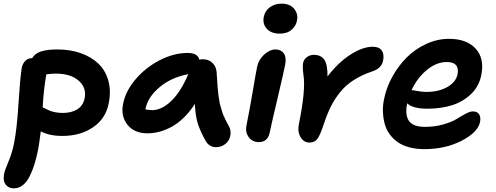

<svg xmlns="http://www.w3.org/2000/svg" viewBox="-47 -763 2696 1044"><path d="M27.8 261.2Q0 261.2 -15.9 241Q-31.7 220.7 -24.9 183.1Q-21 162.6 -1.2 116.2Q18.6 69.8 28.8 19Q44.9 -60.5 53.2 -195.1Q61.5 -329.6 70.8 -391.1Q74.7 -415 89.4 -430.9Q104 -446.8 127.9 -446.8Q142.6 -472.2 175.8 -483.2Q209 -494.1 265.1 -494.1Q335.4 -494.1 393.1 -473.6Q450.7 -453.1 489 -416Q527.3 -378.9 542.5 -323Q557.6 -267.1 543.9 -200.2Q527.8 -117.7 458.7 -70.8Q389.6 -23.9 292 -23.9Q220.7 -23.9 174.8 -48.8Q166.5 16.1 161.1 45.9Q151.9 92.8 140.9 128.7Q129.9 164.6 114 196Q98.1 227.5 76.4 244.4Q54.7 261.2 27.8 261.2ZM255.9 -362.8Q235.4 -362.8 205.1 -358.9Q190.4 -279.8 185.1 -179.2Q189.9 -177.2 203.1 -170.7Q216.3 -164.1 225.8 -160.2Q235.4 -156.2 253.9 -152.6Q272.5 -148.9 293.9 -148.9Q341.8 -148.9 373.3 -168.5Q404.8 -188 413.1 -228Q424.8 -285.6 381.1 -324.2Q337.4 -362.8 255.9 -362.8Z M754.9 -38.1Q682.1 -38.1 645.3 -85.7Q608.4 -133.3 622.6 -199.2Q635.7 -267.6 689.9 -331.5Q744.1 -395.5 821 -435.3Q897.9 -475.1 973.6 -475.1Q1028.3 -475.1 1036.6 -439Q1048.3 -440.9 1054.7 -440.9Q1087.9 -440.9 1108.2 -421.1Q1128.4 -401.4 1130.9 -370.1Q1131.3 -365.2 1133.1 -336.7Q1134.8 -308.1 1135.3 -303.5Q1135.7 -298.8 1137.7 -274.7Q1139.6 -250.5 1140.9 -244.4Q1142.1 -238.3 1145 -218Q1147.9 -197.8 1150.9 -189.2Q1153.8 -180.7 1158.4 -163.6Q1163.1 -146.5 1168.2 -135.3Q1173.3 -124 1180.4 -109.1Q1187.5 -94.2 1195.8 -80.1Q1206.5 -63 1206.8 -42.2Q1207 -21.5 1198.2 -4.2Q1189.5 13.2 1170.7 25.1Q1151.9 37.1 1127.9 37.1Q1092.3 37.1 1072.8 5.9Q1043.9 -44.9 1029.5 -88.4Q1015.1 -131.8 1012.7 -198.2Q985.4 -155.3 952.4 -123.3Q919.4 -91.3 885.7 -73.2Q852.1 -55.2 819.6 -46.6Q787.1 -38.1 754.9 -38.1ZM743.7 -169.9V-168.9Q757.8 -164.1 780.8 -164.1Q832.5 -164.1 885 -214.8Q937.5 -265.6 976.6 -359.9Q883.8 -341.8 820.3 -288.6Q756.8 -235.4 743.7 -169.9Z M1474.1 -580.1Q1428.2 -580.1 1404.1 -606.2Q1379.9 -632.3 1387.2 -670.9Q1393.6 -704.1 1420.4 -723.6Q1447.3 -743.2 1483.9 -743.2Q1530.3 -743.2 1552.7 -714.8Q1575.2 -686.5 1567.9 -651.9Q1563 -622.6 1538.8 -601.3Q1514.6 -580.1 1474.1 -580.1ZM1360.8 9.8Q1325.2 9.8 1305.4 -17.3Q1285.6 -44.4 1293 -80.1Q1312.5 -177.7 1328.1 -270.8Q1343.8 -363.8 1351.1 -399.9Q1358.4 -437.5 1388.9 -465.8Q1419.4 -494.1 1451.2 -494.1Q1481 -494.1 1496.1 -472.9Q1511.2 -451.7 1503.9 -413.1Q1497.6 -377.9 1461.9 -227.5Q1426.3 -77.1 1419.9 -43.9Q1409.2 9.8 1360.8 9.8Z M1635.3 12.2Q1605 12.2 1587.4 -17.3Q1569.8 -46.9 1578.1 -87.9Q1616.2 -274.4 1603 -356Q1597.2 -396 1601.1 -420.9Q1605.5 -440.4 1621.8 -452.6Q1638.2 -464.8 1659.2 -464.8Q1698.2 -464.8 1716.3 -438.5Q1734.4 -412.1 1733.9 -347.2Q1792.5 -423.8 1858.9 -466.3Q1925.3 -508.8 1980 -508.8Q2014.6 -508.8 2028.8 -488.5Q2043 -468.3 2036.1 -433.1Q2027.8 -391.6 1978 -375Q1919.9 -355.5 1876.5 -327.6Q1833 -299.8 1802.5 -262Q1772 -224.1 1751.2 -182.1Q1730.5 -140.1 1711.9 -83Q1692.9 -25.9 1678 -6.8Q1663.1 12.2 1635.3 12.2Z M2259.8 47.9Q2214.8 47.9 2177.7 37.8Q2140.6 27.8 2115 9.5Q2089.4 -8.8 2071 -34.2Q2052.7 -59.6 2044.7 -90.1Q2036.6 -120.6 2035.2 -155.3Q2033.7 -189.9 2042 -227.1Q2054.2 -287.6 2086.2 -345.7Q2118.2 -403.8 2163.6 -449.7Q2209 -495.6 2269.8 -523.7Q2330.6 -551.8 2395 -551.8Q2490.7 -551.8 2539.6 -498.3Q2588.4 -444.8 2569.8 -354Q2557.6 -292.5 2513.2 -250.5Q2468.8 -208.5 2408.9 -190.2Q2349.1 -171.9 2276.9 -171.9Q2197.8 -171.9 2167 -201.2Q2154.3 -138.7 2176.3 -106Q2198.2 -73.2 2263.7 -73.2Q2317.4 -73.2 2363.3 -86.4Q2409.2 -99.6 2434.3 -115.2Q2459.5 -130.9 2483.9 -144Q2508.3 -157.2 2523.9 -157.2Q2548.3 -157.2 2558.3 -141.4Q2568.4 -125.5 2563 -99.1Q2551.8 -43.9 2463.6 2Q2375.5 47.9 2259.8 47.9ZM2190.9 -272.9Q2197.3 -272.9 2222.7 -268.1Q2248 -263.2 2271 -263.2Q2338.4 -263.2 2385 -289.6Q2431.6 -315.9 2440.9 -358.9Q2453.1 -425.8 2382.8 -425.8Q2326.2 -425.8 2273.7 -382.3Q2221.2 -338.9 2190.9 -272.9Z"/></svg>

Font: Shantell Sans Irregular
Style: Italic
Weight: 600
Italic angle: -11.31°
Designer: Stephen Nixon, Anya Danilova, Shantell Martin
Foundry: Arrow Type
Version: Version 1.006;[9816181b4]